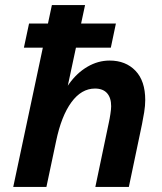

<svg xmlns="http://www.w3.org/2000/svg" viewBox="-20 -740 640 760"><path d="M74.6 -551.3 95 -646.9H438.8L418.7 -551.3ZM32.4 0 185.4 -720H316.7L232.8 -327.9L205.5 -302.3Q221.2 -362.5 252.6 -406.9Q284.1 -451.3 326.1 -475.8Q368 -500.3 413.9 -500.3Q477.5 -500.3 516.2 -460Q554.9 -419.7 554.9 -344Q554.9 -321.7 550.7 -295.6Q546.4 -269.6 542.1 -248.4L490 0H357.4L410.7 -254.2Q414.1 -269.3 417 -288.7Q420 -308.1 420 -319.5Q420 -353.1 403.7 -371.3Q387.4 -389.5 356 -389.5Q302.3 -389.5 262.6 -335.2Q222.8 -281 202 -180.9L163.7 0Z"/></svg>

Font: Wix Madefor Text
Style: Italic
Weight: 400
Italic angle: -12°
Designer: Dalton Maag Ltd
Foundry: Dalton Maag Ltd
Version: Version 3.100